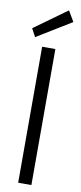

<svg xmlns="http://www.w3.org/2000/svg" viewBox="-102 -966 423 1001"><g transform="rotate(10 109.0 -465.5)"><path d="M73 0V-720H143V0ZM28 -763 5 -806 178 -931 211 -875Z"/></g></svg>

Font: DM Sans 10pt Light
Style: Regular
Weight: 300
Version: Version 4.004;gftools[0.9.30]